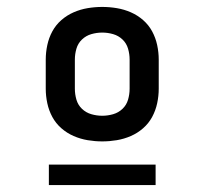

<svg xmlns="http://www.w3.org/2000/svg" viewBox="-20 -703 590 554"><path d="M275 -295Q254 -295 233 -298.5Q212 -302 192.5 -310.5Q173 -319 157 -333Q141 -347 131 -365.5Q121 -384 116.5 -405Q112 -426 112 -447V-531Q112 -552 116.5 -573Q121 -594 131 -612.5Q141 -631 157 -645Q173 -659 192.5 -667.5Q212 -676 233 -679.5Q254 -683 275 -683Q296 -683 317 -679.5Q338 -676 357.5 -667.5Q377 -659 393 -645Q409 -631 419 -612.5Q429 -594 433.5 -573Q438 -552 438 -531V-447Q438 -426 433.5 -405Q429 -384 419 -365.5Q409 -347 393 -333Q377 -319 357.5 -310.5Q338 -302 317 -298.5Q296 -295 275 -295ZM275 -369Q291 -369 306.5 -373.5Q322 -378 333.5 -389Q345 -400 349.5 -415.5Q354 -431 354 -447V-531Q354 -547 349.5 -562.5Q345 -578 333.5 -589Q322 -600 306.5 -604.5Q291 -609 275 -609Q259 -609 243.5 -604.5Q228 -600 216.5 -589Q205 -578 200.5 -562.5Q196 -547 196 -531V-447Q196 -431 200.5 -415.5Q205 -400 216.5 -389Q228 -378 243.5 -373.5Q259 -369 275 -369ZM429 -169H121V-228H429Z"/></svg>

Font: Lode Dark
Style: Bold
Weight: 700
Monospace: yes
Designer: Belleve Invis
Foundry: Belleve Invis
Version: Version 29.2.0; ttfautohint (v1.8.3)